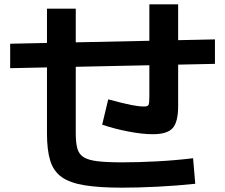

<svg xmlns="http://www.w3.org/2000/svg" viewBox="-20 -817 1040 887"><path d="M544 50Q439 50 371 39Q303 28 265 1Q227 -26 212 -75Q197 -124 197 -200V-777H330V-200Q330 -157 337.5 -130.5Q345 -104 367 -90.5Q389 -77 431.5 -72Q474 -67 544 -67Q618 -67 703.5 -71.5Q789 -76 872 -86L882 32Q797 41 707.5 45.5Q618 50 544 50ZM27 -502V-615L973 -635V-522ZM686 -197Q637 -197 572.5 -209.5Q508 -222 452 -241L480 -358Q551 -339 586 -332Q621 -325 646 -325Q662 -325 666 -332Q670 -339 670 -371V-797H803V-327Q803 -254 778 -225.5Q753 -197 686 -197Z"/></svg>

Font: M PLUS 1 Code
Style: Regular
Weight: 400
Designer: Coji Morishita
Foundry: UNDERFOREST DESIGN
Version: Version 1.005